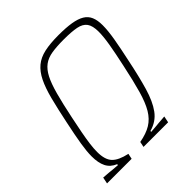

<svg xmlns="http://www.w3.org/2000/svg" viewBox="-189 -828 960 960"><g transform="rotate(-45 291.0 -348.0)"><path d="M21 0 28 -34H31Q40 -33 49.5 -32.5Q59 -32 68.5 -31Q78 -30 87 -29Q96 -28 105.5 -27.5Q115 -27 124 -26L125 -32Q91 -46 76.5 -75Q62 -104 62 -150Q62 -184 70 -233.5Q78 -283 94 -358Q111 -440 126 -498Q141 -556 160 -594.5Q179 -633 206 -655.5Q233 -678 273.5 -687Q314 -696 374 -696Q427 -696 463.5 -690Q500 -684 522.5 -670.5Q545 -657 555 -633.5Q565 -610 565 -575Q565 -537 556 -484Q547 -431 531 -358Q512 -265 492 -196.5Q472 -128 442 -87Q412 -46 360 -32L359 -26Q369 -27 379 -27.5Q389 -28 398.5 -29Q408 -30 418 -31Q428 -32 438 -32.5Q448 -33 457 -34H460L453 0H279L285 -29Q335 -38 367 -57.5Q399 -77 420.5 -113Q442 -149 459 -208.5Q476 -268 495 -358Q511 -431 519.5 -481.5Q528 -532 528 -566Q528 -608 513 -628.5Q498 -649 465 -655.5Q432 -662 377 -662Q327 -662 292.5 -656.5Q258 -651 234.5 -633.5Q211 -616 194 -583Q177 -550 162 -495Q147 -440 130 -358Q120 -310 112.5 -271Q105 -232 101 -201Q97 -170 97 -146Q97 -91 121 -66Q145 -41 201 -29L195 0Z"/></g></svg>

Font: Saira SemiCondensed Thin
Style: Italic
Weight: 250
Width: 4
Italic angle: -12°
Designer: Hector Gatti with collaboration of the Omnibus-Type team
Foundry: Omnibus-Type
Version: Version 1.101